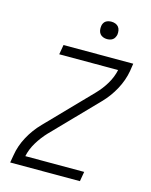

<svg xmlns="http://www.w3.org/2000/svg" viewBox="-136 -1023 871 1109"><g transform="rotate(15 300.0 -468.5)"><path d="M35 0 43 -46Q52 -103 81.5 -157.5Q111 -212 154 -256L409 -519Q442 -553 466 -593.5Q490 -634 499 -677H147L157 -735H574L567 -689Q557 -632 527.5 -577.5Q498 -523 455 -479L200 -216Q168 -182 143.5 -141.5Q119 -101 110 -58H462L452 0ZM390 -833Q378 -833 366.5 -837.5Q355 -842 348 -851Q341 -860 339 -872.5Q337 -885 339 -898Q340 -906 344.5 -914.5Q349 -923 356.5 -928Q364 -933 373 -935Q382 -937 390 -937Q403 -937 414.5 -932.5Q426 -928 433 -919Q440 -910 442 -897.5Q444 -885 442 -872Q440 -864 435.5 -855.5Q431 -847 423.5 -842Q416 -837 407.5 -835Q399 -833 390 -833Z"/></g></svg>

Font: Iosevka Curly Light Extended
Style: Italic
Weight: 300
Width: 7
Italic angle: -9°
Monospace: yes
Designer: Belleve Invis
Foundry: Belleve Invis
Version: Version 11.1.0; ttfautohint (v1.8.3)